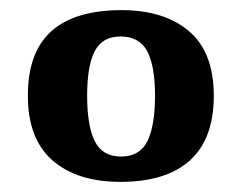

<svg xmlns="http://www.w3.org/2000/svg" viewBox="-20 -739 477 379"><path d="M218 -380Q132 -380 83.5 -422.5Q35 -465 35 -550Q35 -636 81.5 -677.5Q128 -719 220 -719Q304 -719 353 -677.5Q402 -636 402 -550Q402 -465 355 -422.5Q308 -380 218 -380ZM219 -430Q256 -430 271 -460.5Q286 -491 286 -550Q286 -609 270.5 -638Q255 -667 218 -667Q182 -667 167 -638Q152 -609 152 -550Q152 -491 167 -460.5Q182 -430 219 -430Z"/></svg>

Font: Noto Serif Hebrew
Style: Bold
Weight: 700
Version: Version 2.003